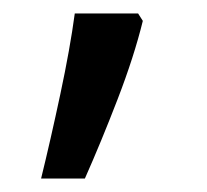

<svg xmlns="http://www.w3.org/2000/svg" viewBox="-20 -136 308 285"><path d="M192 -105Q179 -52 154.5 11.5Q130 75 106 129H41Q55 72 69.5 4Q84 -64 91 -116H185Z"/></svg>

Font: Noto Sans Kaithi
Style: Regular
Weight: 400
Designer: Monotype Design Team
Foundry: Monotype Imaging Inc.
Version: Version 2.005; ttfautohint (v1.8.4.7-5d5b)